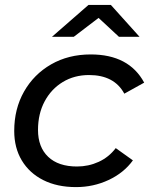

<svg xmlns="http://www.w3.org/2000/svg" viewBox="-20 -757 611 783"><path d="M290 6Q213 6 156.5 -22.5Q100 -51 69 -102.5Q38 -154 38 -223Q38 -313 78 -383.5Q118 -454 188.5 -494.5Q259 -535 350 -535Q506 -535 568 -420L487 -375Q446 -451 343 -451Q283 -451 236 -422.5Q189 -394 162 -343.5Q135 -293 135 -227Q135 -157 176.5 -117.5Q218 -78 294 -78Q341 -78 382.5 -97Q424 -116 452 -153L522 -103Q485 -52 423 -23Q361 6 290 6ZM192 -607 341 -737H432L549 -607H465L382 -684L281 -607Z"/></svg>

Font: Montserrat Medium
Style: Italic
Weight: 500
Italic angle: -11.3°
Designer: Julieta Ulanovsky
Foundry: Julieta Ulanovsky
Version: Version 9.000; ttfautohint (v1.8.4.7-5d5b)